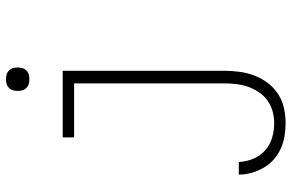

<svg xmlns="http://www.w3.org/2000/svg" viewBox="-186 -573 972 640"><g transform="rotate(-90 300.0 -253.0)"><path d="M210 213Q188 213 166.5 209.5Q145 206 125 197Q105 188 88.5 173.5Q72 159 61 140Q50 121 44 100Q38 79 38 57H80Q81 81 90.5 104.5Q100 128 118.5 144.5Q137 161 161 168Q185 175 210 175Q230 175 249.5 169.5Q269 164 285 152.5Q301 141 312.5 124Q324 107 330.5 88.5Q337 70 339.5 50Q342 30 342 10V-492H162V-530H384V10Q384 35 380.5 60.5Q377 86 368 109.5Q359 133 343.5 153.5Q328 174 306.5 188Q285 202 260 207.5Q235 213 210 213ZM356 -641Q348 -641 340.5 -643Q333 -645 327 -651Q321 -657 319 -664.5Q317 -672 317 -680Q317 -688 319 -695.5Q321 -703 327 -709Q333 -715 340.5 -717Q348 -719 356 -719Q364 -719 371.5 -717Q379 -715 385 -709Q391 -703 393 -695.5Q395 -688 395 -680Q395 -672 393 -664.5Q391 -657 385 -651Q379 -645 371.5 -643Q364 -641 356 -641Z"/></g></svg>

Font: Iosevka Curly XLtEx
Style: Regular
Weight: 200
Width: 7
Monospace: yes
Designer: Belleve Invis
Foundry: Belleve Invis
Version: Version 11.1.0; ttfautohint (v1.8.3)